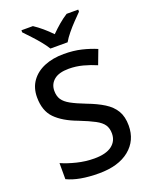

<svg xmlns="http://www.w3.org/2000/svg" viewBox="-172 -1033 897 1134"><g transform="rotate(-20 277.0 -465.5)"><path d="M510 -196Q510 -102 441 -46Q372 10 250 10Q124 10 50 -26V-127Q90 -109 144.5 -95.5Q199 -82 254 -82Q327 -82 364 -110Q401 -138 401 -186Q401 -218 386.5 -240Q372 -262 336.5 -281Q301 -300 240 -324Q151 -357 104.5 -404.5Q58 -452 58 -537Q58 -596 88 -638Q118 -680 171 -702Q224 -724 293 -724Q354 -724 404 -712Q454 -700 496 -682L462 -592Q423 -609 379.5 -620.5Q336 -632 291 -632Q229 -632 198 -606Q167 -580 167 -538Q167 -505 181.5 -483Q196 -461 229.5 -442.5Q263 -424 320 -402Q381 -379 423.5 -352.5Q466 -326 488 -289Q510 -252 510 -196ZM231 -781Q217 -804 195 -831Q173 -858 149 -883.5Q125 -909 107 -928V-941H179Q232 -906 284 -852Q311 -879 337.5 -901.5Q364 -924 391 -941H464V-928Q445 -909 420.5 -883.5Q396 -858 374 -831Q352 -804 339 -781Z"/></g></svg>

Font: Noto Sans Thai Looped Medium
Style: Regular
Weight: 500
Designer: Sasikarn Vongin, Ben Mitchell
Foundry: The Fontpad Ltd
Version: Version 1.001; ttfautohint (v1.8.4.7-5d5b)